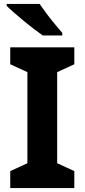

<svg xmlns="http://www.w3.org/2000/svg" viewBox="-20 -954 429 974"><path d="M357 0H32V-86L119 -126V-588L32 -628V-714H357V-628L270 -588V-126L357 -86ZM181 -934Q196 -912 216.5 -884.5Q237 -857 258.5 -831.5Q280 -806 296 -787V-774H197Q178 -787 152.5 -806.5Q127 -826 100.5 -848Q74 -870 51 -890Q28 -910 14 -924V-934Z"/></svg>

Font: Noto Sans Kawi
Style: Bold
Weight: 700
Designer: Fadhl Haqq
Version: Version 1.000